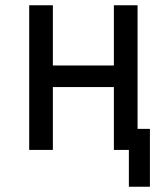

<svg xmlns="http://www.w3.org/2000/svg" viewBox="-20 -570 640 730"><path d="M91 0V-550H181V-321H413V-550H503V-80H550V140H470V0H413V-239H181V0Z"/></svg>

Font: JetBrainsMonoNL NFM
Style: Regular
Weight: 400
Monospace: yes
Designer: Philipp Nurullin, Konstantin Bulenkov
Foundry: JetBrains
Version: Version 2.304; ttfautohint (v1.8.4.7-5d5b);Nerd Fonts 3.3.0